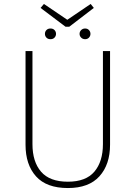

<svg xmlns="http://www.w3.org/2000/svg" viewBox="-20 -940 684 970"><path d="M438 -920 454 -900 330 -805H311L185 -900L202 -920L320 -840ZM214.5 -788Q222 -796 235 -796Q248 -796 255.5 -788Q263 -780 263 -769Q263 -758 255.5 -750Q248 -742 235 -742Q222 -742 214.5 -750Q207 -758 207 -769Q207 -780 214.5 -788ZM390 -788Q398 -796 410 -796Q422 -796 429.5 -788Q437 -780 437 -769Q437 -758 429.5 -750Q422 -742 410 -742Q398 -742 390 -750Q382 -758 382 -769Q382 -780 390 -788ZM536 -682V-209Q536 -109 482.5 -49.5Q429 10 323 10Q215 10 162 -49Q109 -108 109 -209V-682H144V-212Q144 -123 187.5 -72.5Q231 -22 323 -22Q414 -22 457 -73Q500 -124 500 -212V-682Z"/></svg>

Font: Fira Sans UltraLight
Style: Regular
Weight: 200
Designer: Carrois Corporate & Edenspiekermann AG
Foundry: Carrois Corporate GbR & Edenspiekermann AG
Version: Version 4.106;PS 004.106;hotconv 1.0.70;makeotf.lib2.5.58329